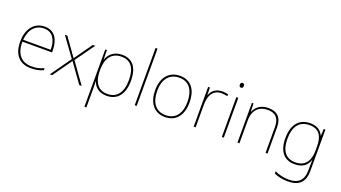

<svg xmlns="http://www.w3.org/2000/svg" viewBox="-73 -1457 4248 2394"><g transform="rotate(20 2051.0 -260.0)"><path d="M287 -538C133 -538 59 -408 59 -259C59 -104 130 10 296 10C360 10 408 0 459 -23V-50C397 -22 360 -15 296 -15C159 -15 84 -105 86 -266H479V-291C479 -430 422 -538 287 -538ZM287 -513C399 -513 453 -423 452 -291H87C99 -436 175 -513 287 -513Z M739 -272 546 0H577L756 -253L937 0H969L774 -272L957 -528H925L756 -290L587 -528H554Z M1312 -538C1202 -538 1138 -472 1116 -402H1114L1112 -528H1090V232H1116V15C1116 -27 1116 -71 1114 -116H1116C1138 -46 1197 10 1302 10C1443 10 1525 -91 1525 -269C1525 -445 1452 -538 1312 -538ZM1312 -513C1434 -513 1498 -434 1498 -269C1498 -101 1425 -15 1302 -15C1188 -15 1116 -92 1116 -262V-265C1116 -421 1184 -513 1312 -513Z M1699 0V-760H1673V0Z M2304 -264C2304 -417 2240 -538 2081 -538C1934 -538 1848 -432 1848 -264C1848 -107 1923 10 2075 10C2232 10 2304 -109 2304 -264ZM1875 -264C1875 -420 1949 -513 2081 -513C2222 -513 2277 -402 2277 -264C2277 -119 2215 -15 2075 -15C1940 -15 1875 -117 1875 -264Z M2642 -536C2557 -536 2502 -488 2483 -427H2481L2479 -528H2455V0H2481V-297C2481 -428 2531 -511 2642 -511C2672 -511 2692 -508 2717 -501L2723 -525C2699 -532 2674 -536 2642 -536Z M2842 -721C2822 -721 2817 -706 2817 -690C2817 -673 2822 -659 2842 -659C2866 -659 2869 -673 2869 -690C2869 -706 2866 -721 2842 -721ZM2855 -528H2829V0H2855Z M3255 -538C3143 -538 3086 -478 3063 -417H3061L3057 -528H3036V0H3062V-302C3062 -446 3140 -513 3255 -513C3352 -513 3409 -462 3409 -345V0H3435V-346C3435 -477 3369 -538 3255 -538Z M3809 -538C3655 -538 3578 -430 3578 -256C3578 -81 3659 10 3795 10C3894 10 3961 -34 3985 -117H3987C3985 -78 3985 -56 3985 -17V25C3985 140 3933 215 3792 215C3717 215 3654 196 3606 173V203C3654 223 3711 240 3792 240C3952 240 4011 152 4011 25V-528H3989L3984 -437H3982C3954 -495 3906 -538 3809 -538ZM3809 -513C3944 -513 3985 -419 3985 -294V-246C3985 -136 3951 -15 3795 -15C3673 -15 3605 -99 3605 -256C3605 -417 3669 -513 3809 -513Z"/></g></svg>

Font: Noto Sans Malayalam Thin
Style: Regular
Weight: 100
Designer: Jelle Bosma - Monotype Design Team
Foundry: Monotype Imaging Inc.
Version: Version 2.104